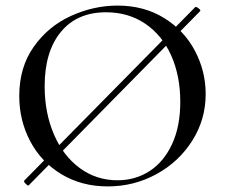

<svg xmlns="http://www.w3.org/2000/svg" viewBox="-20 -656 816 688"><path d="M82 9Q78 9 71 1.5Q64 -6 67 -9L680 -631H682Q686 -631 693 -625Q700 -619 697 -616L83 8ZM49 -312Q49 -415 101 -488.5Q153 -562 234.5 -599Q316 -636 401 -636Q496 -636 568 -591.5Q640 -547 678.5 -474Q717 -401 717 -319Q717 -228 669 -152Q621 -76 540.5 -32Q460 12 366 12Q273 12 200.5 -31.5Q128 -75 88.5 -149.5Q49 -224 49 -312ZM626 -291Q626 -384 593.5 -457Q561 -530 500.5 -571Q440 -612 360 -612Q256 -612 198 -541.5Q140 -471 140 -347Q140 -252 173 -175Q206 -98 265.5 -54Q325 -10 401 -10Q465 -10 516 -43Q567 -76 596.5 -139.5Q626 -203 626 -291Z"/></svg>

Font: Cormorant Garamond Medium
Style: Regular
Weight: 500
Designer: Christian Thalmann (Catharsis Fonts)
Foundry: Catharsis Fonts
Version: Version 4.000